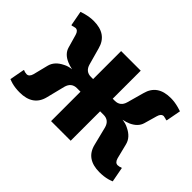

<svg xmlns="http://www.w3.org/2000/svg" viewBox="-99 -734 969 969"><g transform="rotate(45 385.0 -250.0)"><path d="M100 10Q69 10 43 3Q40 2 32 -0.5Q24 -3 20 -5L35 -85H40L46 -82Q56 -80 60 -80Q78 -80 85 -105L105 -185Q115 -225 161 -247Q179 -257 205 -260Q184 -264 166 -272Q125 -290 115 -325L95 -395Q88 -420 70 -420Q68 -420 56 -417Q50 -415 50 -415H45L30 -495Q48 -500 53 -502Q83 -510 110 -510Q204 -510 225 -430L250 -340Q261 -300 300 -300H315V-500H455V-300H470Q509 -300 520 -340L545 -430Q566 -510 660 -510Q687 -510 717 -502Q722 -500 740 -495L725 -415H720L714 -417Q702 -420 700 -420Q682 -420 675 -395L655 -325Q645 -291 604 -272Q586 -264 565 -260Q591 -257 609 -247Q655 -225 665 -185L685 -105Q692 -80 710 -80Q714 -80 724 -82L730 -85H735L750 -5Q746 -3 738 -0.5Q730 2 727 3Q701 10 670 10Q575 10 555 -70L530 -170Q519 -210 480 -210H455V0H315V-210H290Q251 -210 240 -170L215 -70Q195 10 100 10Z"/></g></svg>

Font: Scada
Style: Bold
Weight: 700
Designer: Jovanny Lemonad
Foundry: Jovanny Lemonad
Version: Version 4.100;PS 004.100;hotconv 1.0.88;makeotf.lib2.5.64775